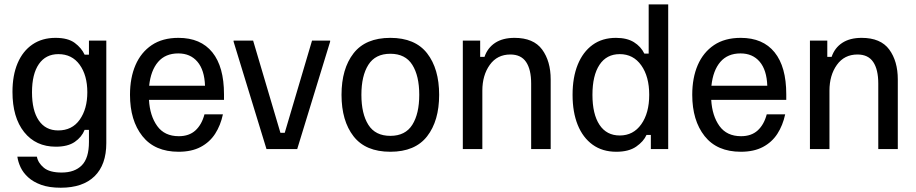

<svg xmlns="http://www.w3.org/2000/svg" viewBox="-20 -687 4223 885"><path d="M260 178.3Q206.7 178.3 170 165Q133.3 151.7 110 130.4Q86.7 109.2 75 84.2Q63.3 59.2 60 35H150Q155 63.3 181.7 85.8Q208.3 108.3 264.2 108.3Q324.2 108.3 357.1 75Q390 41.7 390 -32.5V-88.3H370Q356.7 -55 324.6 -32.9Q292.5 -10.8 237.5 -10.8Q145 -10.8 91.2 -78.3Q37.5 -145.8 37.5 -263.3Q37.5 -340 61.2 -395.8Q85 -451.7 129.6 -482.1Q174.2 -512.5 235.8 -512.5Q293.3 -512.5 324.6 -489.2Q355.8 -465.8 370 -435H390V-500H470V-27.5Q470 72.5 415.8 125.4Q361.7 178.3 260 178.3ZM248.3 -85.8Q312.5 -85.8 347.5 -135.4Q382.5 -185 382.5 -261.7Q382.5 -340 347.1 -388.8Q311.7 -437.5 249.2 -437.5Q190.8 -437.5 159.2 -391.7Q127.5 -345.8 127.5 -261.7Q127.5 -177.5 158.8 -131.7Q190 -85.8 248.3 -85.8Z M803.3 12.5Q693.3 12.5 636.3 -59.6Q579.2 -131.7 579.2 -250Q579.2 -328.3 604.6 -387.1Q630 -445.8 679.6 -479.2Q729.2 -512.5 802.5 -512.5Q905 -512.5 958.8 -445.8Q1012.5 -379.2 1012.5 -252.5V-226.7H666.7Q670.8 -153.3 704.6 -106.2Q738.3 -59.2 804.2 -59.2Q851.7 -59.2 880.8 -85.8Q910 -112.5 922.5 -160H1007.5Q996.7 -109.2 971.7 -70.4Q946.7 -31.7 905 -9.6Q863.3 12.5 803.3 12.5ZM667.5 -291.7H925Q922.5 -364.2 890 -402.5Q857.5 -440.8 801.7 -440.8Q742.5 -440.8 708.8 -401.7Q675 -362.5 667.5 -291.7Z M1350 0H1208.3L1056.7 -495V-500H1146.7L1272.5 -75H1292.5L1418.3 -500H1501.7V-495Z M1779.2 12.5Q1665 12.5 1609.6 -58.8Q1554.2 -130 1554.2 -250Q1554.2 -370 1609.6 -441.2Q1665 -512.5 1779.2 -512.5Q1893.3 -512.5 1948.8 -441.2Q2004.2 -370 2004.2 -250Q2004.2 -130 1948.8 -58.8Q1893.3 12.5 1779.2 12.5ZM1779.2 -60.8Q1848.3 -60.8 1880.4 -111.7Q1912.5 -162.5 1912.5 -250Q1912.5 -337.5 1880.4 -388.3Q1848.3 -439.2 1779.2 -439.2Q1710 -439.2 1677.9 -388.3Q1645.8 -337.5 1645.8 -250Q1645.8 -162.5 1677.9 -111.7Q1710 -60.8 1779.2 -60.8Z M2203.3 0H2113.3V-500H2193.3V-425H2213.3Q2227.5 -466.7 2262.5 -489.6Q2297.5 -512.5 2351.7 -512.5Q2439.2 -512.5 2478.8 -458.8Q2518.3 -405 2518.3 -320.8V0H2428.3V-301.7Q2428.3 -366.7 2405 -401.2Q2381.7 -435.8 2332.5 -435.8Q2271.7 -435.8 2237.5 -387.9Q2203.3 -340 2203.3 -269.2Z M2820.8 12.5Q2756.7 12.5 2711.7 -20Q2666.7 -52.5 2642.9 -111.2Q2619.2 -170 2619.2 -250Q2619.2 -330 2642.9 -388.8Q2666.7 -447.5 2711.2 -480Q2755.8 -512.5 2819.2 -512.5Q2870 -512.5 2902.1 -492.5Q2934.2 -472.5 2950 -440H2970V-666.7H3060V0H2980V-65H2960Q2946.7 -35 2912.5 -11.2Q2878.3 12.5 2820.8 12.5ZM2836.7 -62.5Q2899.2 -62.5 2935.8 -114.2Q2972.5 -165.8 2972.5 -250Q2972.5 -334.2 2935.8 -385.8Q2899.2 -437.5 2836.7 -437.5Q2775.8 -437.5 2743.3 -388.3Q2710.8 -339.2 2710.8 -250Q2710.8 -160.8 2743.3 -111.7Q2775.8 -62.5 2836.7 -62.5Z M3395 12.5Q3285 12.5 3227.9 -59.6Q3170.8 -131.7 3170.8 -250Q3170.8 -328.3 3196.2 -387.1Q3221.7 -445.8 3271.2 -479.2Q3320.8 -512.5 3394.2 -512.5Q3496.7 -512.5 3550.4 -445.8Q3604.2 -379.2 3604.2 -252.5V-226.7H3258.3Q3262.5 -153.3 3296.2 -106.2Q3330 -59.2 3395.8 -59.2Q3443.3 -59.2 3472.5 -85.8Q3501.7 -112.5 3514.2 -160H3599.2Q3588.3 -109.2 3563.3 -70.4Q3538.3 -31.7 3496.7 -9.6Q3455 12.5 3395 12.5ZM3259.2 -291.7H3516.7Q3514.2 -364.2 3481.7 -402.5Q3449.2 -440.8 3393.3 -440.8Q3334.2 -440.8 3300.4 -401.7Q3266.7 -362.5 3259.2 -291.7Z M3803.3 0H3713.3V-500H3793.3V-425H3813.3Q3827.5 -466.7 3862.5 -489.6Q3897.5 -512.5 3951.7 -512.5Q4039.2 -512.5 4078.8 -458.8Q4118.3 -405 4118.3 -320.8V0H4028.3V-301.7Q4028.3 -366.7 4005 -401.2Q3981.7 -435.8 3932.5 -435.8Q3871.7 -435.8 3837.5 -387.9Q3803.3 -340 3803.3 -269.2Z"/></svg>

Font: Familjen Grotesk Variable
Style: Regular
Weight: 400
Designer: Anders Wikstroem, Jonas Baeckman, Matilda Gysing, Kristian Moeller
Foundry: Familjen STHLM AB
Version: Version 2.000